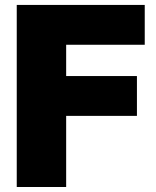

<svg xmlns="http://www.w3.org/2000/svg" viewBox="-20 -747 624 767"><path d="M46.9 0V-727.3H558.2V-568.2H244.3V-443.2H527V-284.1H244.3V0Z"/></svg>

Font: Inter UI Black
Style: Regular
Weight: 900
Designer: Rasmus Andersson
Foundry: rsms
Version: 3.2;8d6f07862